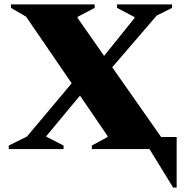

<svg xmlns="http://www.w3.org/2000/svg" viewBox="-20 -680 846 876"><path d="M20 0V-16L103 -57L307 -300L99 -604L30 -644V-660H412V-644L334 -603V-598L455 -425L594 -598V-602L514 -644V-660H765V-644L695 -609L492 -373L715 -55H786V176H770L662 0H399V-16L471 -55V-59L345 -244L193 -61L190 -57L270 -16V0Z"/></svg>

Font: Spectral SC ExtraBold
Style: Regular
Weight: 800
Designer: Jean-Baptiste Levee
Foundry: Production Type
Version: Version 2.001